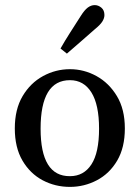

<svg xmlns="http://www.w3.org/2000/svg" viewBox="-20 -721 548 752"><path d="M254 11Q196 11 147 -15Q98 -41 68 -92Q38 -143 38 -218Q38 -293 68.5 -344.5Q99 -396 148.5 -423Q198 -450 254 -450Q309 -450 358 -423Q407 -396 438 -344.5Q469 -293 469 -218Q469 -143 439 -92Q409 -41 359.5 -15Q310 11 254 11ZM254 -31Q308 -31 338 -77Q368 -123 368 -217Q368 -311 338 -359Q308 -407 254 -407Q139 -407 139 -217Q139 -30 254 -31ZM217 -531Q234 -561 253.5 -591.5Q273 -622 296 -658Q311 -682 324 -691.5Q337 -701 351 -701Q365 -701 377 -691Q389 -681 389 -662Q389 -650 381 -637Q373 -624 352 -607Q321 -580 295 -557Q269 -534 242 -511Z"/></svg>

Font: Lisu Bosa Medium
Style: Regular
Weight: 500
Designer: David Morse, Annie Olsen, Victor Gaultney, Frank Grießhammer (Latin)
Foundry: SIL International
Version: Version 2.000